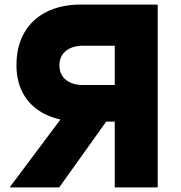

<svg xmlns="http://www.w3.org/2000/svg" viewBox="-20 -820 790 840"><path d="M482 0V-288H334Q247 -288 183.5 -317.5Q120 -347 86 -402.5Q52 -458 52 -534Q52 -617 86 -676.5Q120 -736 183.5 -768Q247 -800 334 -800H670V0ZM22 0 260 -318H466L239 0ZM344 -448H482V-620H344Q296 -620 268 -597Q240 -574 240 -534Q240 -494 268 -471Q296 -448 344 -448Z"/></svg>

Font: Martian Mono SemiExpanded ExtraBold
Style: Regular
Weight: 800
Width: 6
Designer: Roman Shamin
Foundry: Evil Martians
Version: Version 1.000